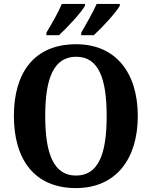

<svg xmlns="http://www.w3.org/2000/svg" viewBox="-20 -951 776 981"><path d="M395 -784V-771H459C501 -809 572 -886 592 -921V-931H474C454 -886 421 -829 395 -784ZM217 -784V-771H281C323 -809 394 -886 414 -921V-931H296C277 -886 244 -829 217 -784ZM368 10C571 10 684 -137 684 -358C684 -580 571 -725 369 -725C155 -725 51 -580 51 -359C51 -137 155 10 368 10ZM368 -54C254 -54 211 -166 211 -358C211 -550 254 -661 369 -661C484 -661 525 -550 525 -358C525 -166 484 -54 368 -54Z"/></svg>

Font: Noto Serif SemiCondensed
Style: Bold
Weight: 700
Width: 4
Designer: Monotype Design Team
Foundry: Monotype Imaging Inc.
Version: Version 2.015